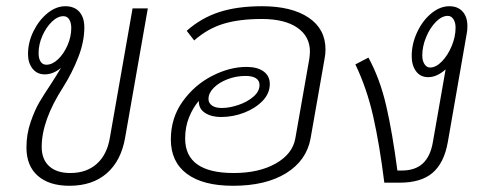

<svg xmlns="http://www.w3.org/2000/svg" viewBox="-20 -587 1562 617"><path d="M455 -560 382 -144Q369 -70 323 -30Q277 10 203 10Q138 10 101.5 -22Q65 -54 65 -113Q65 -156 78.5 -195Q92 -234 106.5 -258.5Q121 -283 145 -319Q165 -350 176 -369Q151 -348 124 -348Q99 -348 84.5 -366.5Q70 -385 70 -413Q70 -451 87.5 -486.5Q105 -522 132.5 -544.5Q160 -567 190 -567Q219 -567 235 -549Q251 -531 251 -499Q251 -453 231.5 -403Q212 -353 183 -307Q114 -200 114 -115Q114 -75 138 -53Q162 -31 206 -31Q258 -31 291 -60.5Q324 -90 333 -144L406 -560ZM209 -497Q209 -514 202.5 -524.5Q196 -535 184 -535Q165 -535 146.5 -517Q128 -499 116 -471.5Q104 -444 104 -416Q104 -399 110.5 -389Q117 -379 129 -379Q148 -379 166.5 -396.5Q185 -414 197 -441.5Q209 -469 209 -497Z M1026 -428Q1026 -413 1023 -398L978 -142Q965 -71 899.5 -30.5Q834 10 729 10Q632 10 580.5 -28.5Q529 -67 529 -139Q529 -208 567 -261Q605 -314 661.5 -343Q718 -372 772 -372Q807 -372 827 -357.5Q847 -343 847 -317Q847 -287 824 -263Q801 -239 765 -225Q729 -211 690 -211Q659 -211 638.5 -224.5Q618 -238 619 -263Q600 -241 587.5 -210Q575 -179 575 -142Q575 -31 731 -31Q812 -31 866 -61.5Q920 -92 929 -142L974 -398Q976 -414 976 -421Q976 -470 935.5 -498Q895 -526 821 -526Q749 -526 698 -510.5Q647 -495 604 -457L580 -488Q626 -529 684 -548Q742 -567 822 -567Q917 -567 971.5 -530.5Q1026 -494 1026 -428ZM650 -269Q650 -256 661 -248Q672 -240 693 -240Q717 -240 745.5 -249.5Q774 -259 794 -276Q814 -293 814 -314Q814 -328 802.5 -335.5Q791 -343 769 -343Q739 -343 711.5 -332.5Q684 -322 667 -305Q650 -288 650 -269Z M1482 -503Q1482 -488 1480 -480L1419 -130Q1407 -63 1370 -31.5Q1333 0 1265 0H1215Q1200 -121 1179.5 -212Q1159 -303 1122 -380L1164 -402Q1201 -334 1221 -247.5Q1241 -161 1257 -39H1271Q1314 -39 1338.5 -61.5Q1363 -84 1371 -130L1412 -364Q1384 -339 1356 -339Q1331 -339 1317 -358Q1303 -377 1303 -407Q1303 -446 1320.5 -483.5Q1338 -521 1366 -544Q1394 -567 1424 -567Q1451 -567 1466.5 -550Q1482 -533 1482 -503ZM1444 -498Q1444 -515 1437 -525.5Q1430 -536 1419 -536Q1400 -536 1381 -517Q1362 -498 1349.5 -468Q1337 -438 1337 -409Q1337 -392 1344 -381Q1351 -370 1362 -370Q1381 -370 1400 -389.5Q1419 -409 1431.5 -439Q1444 -469 1444 -498Z"/></svg>

Font: KoHo Light
Style: Italic
Weight: 300
Italic angle: -10°
Version: Version 1.000; ttfautohint (v1.6)